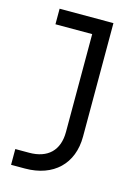

<svg xmlns="http://www.w3.org/2000/svg" viewBox="-112 -614 624 858"><g transform="rotate(15 200.0 -185.0)"><path d="M90 180C222 180 304 101 304 -25V-550H55V-478H225V-25C225 60 176 107 90 107H26V180Z"/></g></svg>

Font: Tekne LDO Light
Style: Regular
Weight: 300
Monospace: yes
Designer: Alessio Laiso, Mario Rullo, Paolo Rosset
Foundry: Alessio Laiso
Version: Version 1.000;hotconv 1.0.109;makeotfexe 2.5.65596